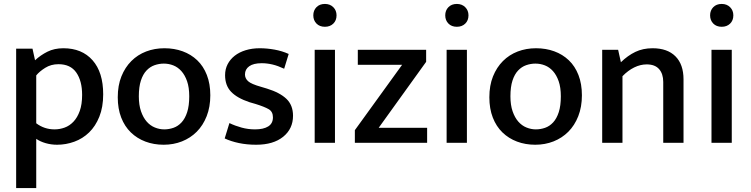

<svg xmlns="http://www.w3.org/2000/svg" viewBox="-20 -725 3813 975"><path d="M270 10Q240 10 212 2Q184 -6 164 -20V230H62V-478H145L158 -419Q186 -445 221 -462.5Q256 -480 302 -480Q396 -480 450 -419Q504 -358 504 -246Q504 -181 484.5 -132.5Q465 -84 432.5 -52.5Q400 -21 357.5 -5.5Q315 10 270 10ZM277 -399Q239 -399 209.5 -380.5Q180 -362 164 -342V-99Q205 -68 257 -68Q283 -68 308 -77Q333 -86 353 -107Q373 -128 385 -161.5Q397 -195 397 -243Q397 -314 367.5 -356.5Q338 -399 277 -399Z M1048 -241Q1048 -182 1029.5 -135Q1011 -88 979 -56Q947 -24 904 -7Q861 10 811 10Q761 10 718.5 -6Q676 -22 644.5 -52.5Q613 -83 595.5 -128Q578 -173 578 -231Q578 -291 596.5 -337Q615 -383 647 -415Q679 -447 722 -463.5Q765 -480 815 -480Q865 -480 907.5 -464.5Q950 -449 981.5 -419Q1013 -389 1030.5 -344Q1048 -299 1048 -241ZM941 -236Q941 -281 930 -312.5Q919 -344 901 -364Q883 -384 860 -393Q837 -402 812 -402Q788 -402 765 -394Q742 -386 724 -367Q706 -348 695.5 -316Q685 -284 685 -236Q685 -192 696 -160Q707 -128 725 -107.5Q743 -87 766.5 -77.5Q790 -68 814 -68Q838 -68 861 -76Q884 -84 902 -103.5Q920 -123 930.5 -155.5Q941 -188 941 -236Z M1423 -376Q1391 -391 1363.5 -397.5Q1336 -404 1309 -404Q1267 -404 1245.5 -388.5Q1224 -373 1224 -347Q1224 -327 1240 -312.5Q1256 -298 1306 -284L1336 -275Q1401 -255 1434.5 -223Q1468 -191 1468 -137Q1468 -71 1418 -30.5Q1368 10 1281 10Q1234 10 1193.5 1.5Q1153 -7 1121 -22L1145 -100Q1174 -86 1207 -77Q1240 -68 1275 -68Q1318 -68 1342 -83Q1366 -98 1366 -129Q1366 -158 1344.5 -170.5Q1323 -183 1278 -197L1247 -206Q1184 -227 1153.5 -259Q1123 -291 1123 -343Q1123 -374 1136 -399Q1149 -424 1172 -442Q1195 -460 1227.5 -470Q1260 -480 1299 -480Q1336 -480 1374.5 -473Q1413 -466 1446 -451Z M1578 0V-472H1681V0ZM1630 -589Q1603 -589 1587 -605.5Q1571 -622 1571 -647Q1571 -672 1587 -688.5Q1603 -705 1630 -705Q1656 -705 1672.5 -688.5Q1689 -672 1689 -647Q1689 -621 1672.5 -605Q1656 -589 1630 -589Z M2144 -411 1903 -76H2149V0H1782V-64L2022 -396H1797V-472H2144Z M2248 0V-472H2351V0ZM2300 -589Q2273 -589 2257 -605.5Q2241 -622 2241 -647Q2241 -672 2257 -688.5Q2273 -705 2300 -705Q2326 -705 2342.5 -688.5Q2359 -672 2359 -647Q2359 -621 2342.5 -605Q2326 -589 2300 -589Z M2935 -241Q2935 -182 2916.5 -135Q2898 -88 2866 -56Q2834 -24 2791 -7Q2748 10 2698 10Q2648 10 2605.5 -6Q2563 -22 2531.5 -52.5Q2500 -83 2482.5 -128Q2465 -173 2465 -231Q2465 -291 2483.5 -337Q2502 -383 2534 -415Q2566 -447 2609 -463.5Q2652 -480 2702 -480Q2752 -480 2794.5 -464.5Q2837 -449 2868.5 -419Q2900 -389 2917.5 -344Q2935 -299 2935 -241ZM2828 -236Q2828 -281 2817 -312.5Q2806 -344 2788 -364Q2770 -384 2747 -393Q2724 -402 2699 -402Q2675 -402 2652 -394Q2629 -386 2611 -367Q2593 -348 2582.5 -316Q2572 -284 2572 -236Q2572 -192 2583 -160Q2594 -128 2612 -107.5Q2630 -87 2653.5 -77.5Q2677 -68 2701 -68Q2725 -68 2748 -76Q2771 -84 2789 -103.5Q2807 -123 2817.5 -155.5Q2828 -188 2828 -236Z M3141 0H3038V-472H3119L3133 -409Q3168 -443 3206.5 -461.5Q3245 -480 3294 -480Q3369 -480 3410 -439Q3451 -398 3451 -322V0H3348V-309Q3348 -350 3327 -374Q3306 -398 3264 -398Q3232 -398 3200.5 -382.5Q3169 -367 3141 -338Z M3593 0V-472H3696V0ZM3645 -589Q3618 -589 3602 -605.5Q3586 -622 3586 -647Q3586 -672 3602 -688.5Q3618 -705 3645 -705Q3671 -705 3687.5 -688.5Q3704 -672 3704 -647Q3704 -621 3687.5 -605Q3671 -589 3645 -589Z"/></svg>

Font: Mukta Vaani Medium
Style: Regular
Weight: 500
Designer: Noopur Datye, Girish Dalvi, Yashodeep Gholap, Pallavi Karambelkar
Foundry: Ek Type
Version: Version 2.538;PS 1.000;hotconv 16.6.51;makeotf.lib2.5.65220;